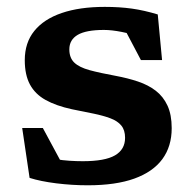

<svg xmlns="http://www.w3.org/2000/svg" viewBox="-20 -527 561 558"><path d="M284.5 -507Q327.5 -507 363.2 -502Q399 -497 438.5 -485L451 -352.5H389.5L325.5 -474L393 -417.5Q363 -428.5 333.8 -434.2Q304.5 -440 282 -440Q230.5 -440 206 -425.8Q181.5 -411.5 181.5 -383.5Q181.5 -359 195.8 -345.2Q210 -331.5 240 -323.2Q270 -315 316.5 -306.5Q351.5 -300 381.2 -290Q411 -280 432.8 -263.2Q454.5 -246.5 466.8 -220Q479 -193.5 479 -154.5Q479 -101.5 451.8 -64.5Q424.5 -27.5 370.5 -8Q316.5 11.5 235 11.5Q189.5 11.5 143.5 5.8Q97.5 0 66 -10L44.5 -155H104.5L177.5 -19.5L106 -73Q123 -68 142.5 -64.5Q162 -61 182 -59.8Q202 -58.5 220.5 -58.5Q285 -58.5 314.2 -75.5Q343.5 -92.5 343.5 -126.5Q343.5 -149 332.5 -162.2Q321.5 -175.5 300.8 -183.2Q280 -191 251.8 -196.8Q223.5 -202.5 189 -209.5Q143 -219.5 112.5 -236.5Q82 -253.5 67 -281.5Q52 -309.5 52 -352Q52 -403 79.8 -437.2Q107.5 -471.5 159.5 -489.2Q211.5 -507 284.5 -507Z"/></svg>

Font: Newsreader 9pt SemiBold
Style: Regular
Weight: 600
Designer: Hugues Gentile
Foundry: Production Type
Version: Version 1.003